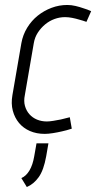

<svg xmlns="http://www.w3.org/2000/svg" viewBox="-20 -531 387 773"><path d="M80 -148Q75 -124 80.5 -104.5Q86 -85 98.5 -71Q111 -57 129 -49.5Q147 -42 169 -42Q179 -42 194.5 -44.5Q210 -47 225 -50Q243 -54 261 -59L269 -13Q248 -6 229 -2Q212 2 193 5Q174 8 160 8Q127 8 100.5 -3.5Q74 -15 56.5 -36Q39 -57 31.5 -85.5Q24 -114 30 -148L66 -357Q72 -391 89.5 -419.5Q107 -448 132 -468Q157 -488 187.5 -499.5Q218 -511 251 -511Q267 -511 284 -507Q301 -503 315 -498Q332 -493 347 -486L328 -443Q314 -448 299 -452Q286 -456 271 -459Q256 -462 242 -462Q220 -462 199.5 -454.5Q179 -447 162 -433Q145 -419 132.5 -400Q120 -381 116 -357ZM166 98Q156 154 136 182Q116 210 88 222L66 186Q85 178 98.5 155.5Q112 133 118 97L127 46H175L166 98Z"/></svg>

Font: Marvel
Style: Italic
Weight: 400
Italic angle: -12°
Designer: Carolina Trebol
Foundry: Carolina Trebol
Version: Version 1.001